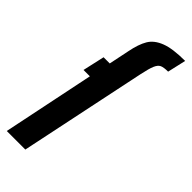

<svg xmlns="http://www.w3.org/2000/svg" viewBox="-243 -777 812 812"><g transform="rotate(45 162.5 -371.5)"><path d="M86 -412H48L70 -510H107L126 -602Q136 -653 153.5 -682.5Q171 -712 211 -727.5Q251 -743 325 -743L306 -660Q280 -660 268 -654.5Q256 -649 248 -630.5Q240 -612 231 -569L112 0H1Z"/></g></svg>

Font: Saira Ultra Condensed ExtraBold
Style: Italic
Weight: 800
Width: 1
Italic angle: -12°
Designer: Hector Gatti with collaboration of the Omnibus-Type team
Foundry: Omnibus-Type
Version: Version 1.001; ttfautohint (v1.8)